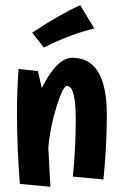

<svg xmlns="http://www.w3.org/2000/svg" viewBox="-20 -697 464 735"><path d="M51 -433 125 -425Q127 -417 140 -360Q198 -476 257 -476Q389 -476 389 -256Q389 -140 376 -10L259 -21Q270 -135 270 -237Q270 -368 237 -368Q221 -368 196 -287.5Q171 -207 165 -130Q167 -89 173 18L56 7Q45 -134 45 -264Q45 -348 51 -433ZM148 -515 103 -572Q216 -646 287 -677L341 -588Q246 -565 148 -515Z"/></svg>

Font: Boogaloo
Style: Regular
Weight: 400
Designer: John Vargas Beltran
Foundry: John Vargas Beltran
Version: Version 1.001